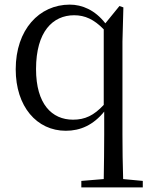

<svg xmlns="http://www.w3.org/2000/svg" viewBox="-20 -551 647 831"><path d="M428 260H598V232L513 224C511 160 510 95 510 31V-371L514 -519L497 -525L436 -450C391 -508 335 -531 282 -531C150 -531 48 -423 48 -251C48 -90 139 15 265 15C328 15 384 -10 431 -68V31C431 95 430 160 429 224L332 232V260ZM429 -97C386 -51 348 -33 296 -33C205 -33 136 -100 136 -252C136 -415 209 -485 301 -485C348 -485 387 -467 429 -424Z"/></svg>

Font: Harano Aji Mincho K1
Style: Regular
Weight: 400
Foundry: Masamichi Hosoda
Version: HaranoAjiMinchoK1-Regular version 20230610;ttx 4.39.4